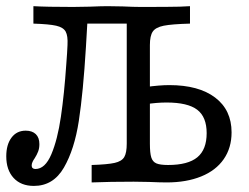

<svg xmlns="http://www.w3.org/2000/svg" viewBox="-30 -591 808 622"><path d="M-9.7 -84.7Q-9.7 -122.6 7.3 -145.2Q24.2 -167.7 53.2 -167.7Q74.2 -167.7 85.9 -156.5Q97.6 -145.2 97.6 -124.2Q97.6 -110.5 93.5 -100Q89.5 -89.5 82.3 -78.2Q78.2 -72.6 75.4 -66.5Q72.6 -60.5 72.6 -54.8Q72.6 -49.2 75.8 -46.4Q79 -43.5 84.7 -43.5Q116.1 -43.5 136.3 -91.1Q156.5 -138.7 167.3 -212.9Q178.2 -287.1 184.7 -382.3Q187.9 -423.4 188.7 -445.2Q190.3 -475 182.7 -488.7Q175 -502.4 152 -507.7Q129 -512.9 78.2 -514.5V-571Q121 -568.5 206.5 -568.5Q233.9 -569.4 260.5 -569.4Q299.2 -571 317.7 -571L367.7 -570.2Q403.2 -568.5 425 -568.5Q521.8 -568.5 552.4 -569.4L585.5 -571V-514.5Q526.6 -512.9 500.4 -507.7Q474.2 -502.4 464.9 -488.7Q455.6 -475 455.6 -445.2V-125.8Q455.6 -95.2 460.1 -81Q464.5 -66.9 476.6 -61.7Q488.7 -56.5 514.5 -56.5Q579 -56.5 609.3 -81.5Q639.5 -106.5 639.5 -159.7Q639.5 -212.1 608.9 -235.5Q578.2 -258.9 509.7 -258.9Q477.4 -258.9 441.1 -253.2V-308.9Q486.3 -315.3 518.5 -315.3Q613.7 -315.3 666.9 -275Q720.2 -234.7 720.2 -162.1Q720.2 -112.1 694.8 -75.4Q669.4 -38.7 621.8 -19.4Q574.2 0 509.7 0Q489.5 0 452.4 -1.6Q428.2 -2.4 403.2 -2.4Q326.6 -2.4 266.9 0V-56.5Q318.5 -58.1 341.5 -63.3Q364.5 -68.5 372.6 -82.3Q380.6 -96 380.6 -125.8V-525.8L396 -514.5H232.3L253.2 -521Q250.8 -479.8 248.4 -438.7Q239.5 -291.9 225.4 -199.6Q211.3 -107.3 177 -48Q142.7 11.3 79.8 11.3Q37.9 11.3 14.1 -14.5Q-9.7 -40.3 -9.7 -84.7Z"/></svg>

Font: Playfair Micro SmCond SmLight
Style: Regular
Weight: 360
Width: 4
Designer: Claus Eggers Sørensen
Foundry: Claus Eggers Sørensen
Version: Version 2.100;Glyphs 3.2 (3219)